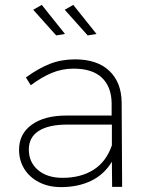

<svg xmlns="http://www.w3.org/2000/svg" viewBox="-20 -765 606 786"><path d="M439 0 438 -103Q406 -50 352.5 -24.5Q299 1 230 1Q179 1 140 -19Q101 -39 79.5 -73.5Q58 -108 58 -152Q58 -217 110 -254.5Q162 -292 252 -292H437V-343Q436 -410 397 -447Q358 -484 281 -484Q234 -484 192 -466.5Q150 -449 106 -416L86 -448Q137 -485 184 -503.5Q231 -522 287 -522Q378 -522 427.5 -475Q477 -428 478 -346L480 0ZM438 -170V-255H256Q179 -255 138.5 -229Q98 -203 98 -153Q98 -101 135.5 -69Q173 -37 236 -37Q311 -37 363 -70Q415 -103 438 -170ZM151 -745 246 -626 210 -620 116 -725ZM280 -745 375 -626 339 -620 245 -725Z"/></svg>

Font: Argentum Sans ExtraLight
Style: Regular
Weight: 275
Designer: Julieta Ulanovsky (Modified by Cristiano Sobral)
Foundry: Julieta Ulanovsky
Version: Version 1.000; ttfautohint (v1.5.65-e2d9)